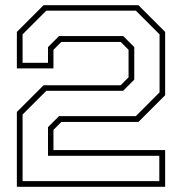

<svg xmlns="http://www.w3.org/2000/svg" viewBox="-20 -720 702 740"><path d="M45 0V-288.5L148 -391.5H445L475.5 -422V-528L445 -558.5H216.5L186 -528V-456.5H45V-597L148 -700H513.5L616.5 -597V-353L513.5 -250H216.5L186 -219.5V-141.5H616.5V0ZM67 -22H594V-119.5H165V-230L207.5 -272.5H503.5L595 -364V-587.5L503.5 -679H158.5L67 -587.5V-478H165V-538.5L207.5 -581H455L497.5 -538.5V-413L454.5 -370H158.5L67 -278.5Z"/></svg>

Font: Tourney Expanded ExtraLight
Style: Regular
Weight: 200
Width: 7
Designer: Tyler Finck
Foundry: Etcetera Type Co
Version: Version 1.010; ttfautohint (v1.8.3)